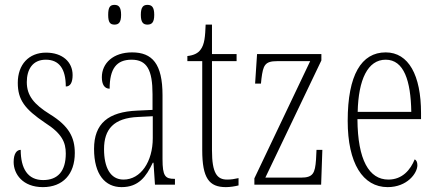

<svg xmlns="http://www.w3.org/2000/svg" viewBox="-20 -758 1790 788"><path d="M156 10C238 10 287 -43 287 -130C287 -194 263 -241 185 -289C119 -330 90 -366 90 -421C90 -472 113 -513 168 -513C223 -513 250 -475 250 -403C269 -403 278 -420 278 -450C278 -504 236 -542 169 -542C98 -542 53 -493 53 -418C53 -348 82 -310 165 -254C234 -210 250 -174 250 -128C250 -55 217 -19 157 -19C94 -19 65 -66 65 -143C49 -143 36 -128 36 -93C36 -44 73 10 156 10Z M585 -657C603 -657 613 -666 613 -697C613 -729 603 -738 585 -738C568 -738 558 -729 558 -697C558 -666 568 -657 585 -657ZM450 -657C467 -657 477 -666 477 -697C477 -729 467 -738 450 -738C432 -738 424 -729 424 -697C424 -666 432 -657 450 -657ZM479 10C549 10 580 -33 607 -90H610L616 0H698V-24H696C658 -24 647 -35 647 -105V-367C647 -496 605 -543 522 -543C445 -543 398 -499 398 -441C398 -411 409 -394 430 -394C430 -476 458 -513 520 -513C583 -513 606 -471 606 -371V-307L543 -304C424 -299 366 -251 366 -147C366 -41 412 10 479 10ZM487 -21C432 -21 407 -72 407 -146C407 -227 446 -274 548 -278L607 -281V-191C607 -95 558 -21 487 -21Z M907 10C924 10 943 7 959 3V-27C941 -23 929 -21 912 -21C871 -21 850 -47 850 -141V-507H951V-536H850V-657H824C822 -609 820 -576 803 -554C793 -540 776 -531 749 -528V-507H810V-142C810 -27 838 10 907 10Z M1024 0H1298L1303 -143H1279L1277 -103C1273 -47 1265 -29 1215 -29H1069L1299 -510V-536H1035L1027 -415H1051L1053 -435C1060 -490 1067 -507 1117 -507H1253L1024 -26Z M1571 10C1651 10 1693 -47 1693 -80C1693 -94 1688 -101 1682 -104C1665 -62 1632 -21 1574 -21C1495 -21 1448 -101 1447 -269H1708V-294C1708 -449 1657 -543 1563 -543C1463 -543 1407 -450 1407 -262C1407 -88 1469 10 1571 10ZM1668 -299H1448C1451 -431 1489 -513 1563 -513C1638 -513 1666 -426 1668 -299Z"/></svg>

Font: Noto Serif Devanagari ExtraCondensed ExtraLight
Style: Regular
Weight: 200
Width: 2
Designer: Universal Thirst, Indian Type Foundry and the Monotype Design Team
Foundry: Monotype Imaging Inc.
Version: Version 2.004